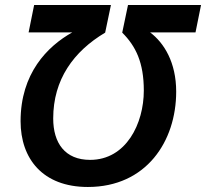

<svg xmlns="http://www.w3.org/2000/svg" viewBox="-20 -734 821 765"><path d="M330 11C563 11 682 -171 682 -369C682 -485 634 -563 578 -605H759L781 -714H490L467 -604C521 -550 553 -485 553 -373C553 -242 483 -97 339 -97C239 -97 192 -164 192 -262C192 -417 273 -529 399 -604L422 -714H116L94 -605H268C168 -549 62 -441 62 -251C62 -102 150 11 330 11Z"/></svg>

Font: Noto Sans SemiBold
Style: Italic
Weight: 600
Italic angle: -12°
Designer: Monotype Design Team
Foundry: Monotype Imaging Inc.
Version: Version 2.013